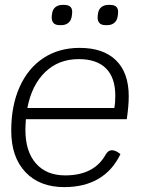

<svg xmlns="http://www.w3.org/2000/svg" viewBox="-20 -756 600 786"><path d="M86 -268Q84 -240 84 -224Q84 -136 127 -87Q170 -38 247 -38Q366 -38 413 -124Q423 -141 438 -141Q454 -141 473 -125Q441 -58 383 -24Q325 10 243 10Q142 10 84 -51.5Q26 -113 26 -221Q26 -324 60.5 -400.5Q95 -477 158 -518.5Q221 -560 306 -560Q403 -560 455 -509Q507 -458 507 -362Q507 -322 499 -268ZM92 -314H448Q452 -334 452 -364Q452 -438 414 -476Q376 -514 302 -514Q220 -514 165 -461Q110 -408 92 -314ZM192 -691 193 -699Q195 -717 206.5 -726.5Q218 -736 236 -736H243Q280 -736 275 -699L274 -691Q272 -673 260.5 -663Q249 -653 231 -653H224Q206 -653 198 -663Q190 -673 192 -691ZM380 -691 381 -699Q383 -717 394.5 -726.5Q406 -736 424 -736H431Q468 -736 463 -699L462 -691Q460 -673 448.5 -663Q437 -653 419 -653H412Q394 -653 386 -663Q378 -673 380 -691Z"/></svg>

Font: Krub Light
Style: Italic
Weight: 300
Italic angle: -8°
Designer: Ekaluck Peanpanawate
Foundry: Cadson Demak Co.,Ltd.
Version: Version 1.000; ttfautohint (v1.6)